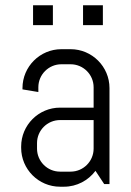

<svg xmlns="http://www.w3.org/2000/svg" viewBox="-20 -696 494 726"><path d="M394 0V-363C394 -444 328 -510 247 -510H212C131 -510 65 -444 65 -363V-358L125 -348V-366C125 -414 164 -453 212 -453H247C295 -453 334 -414 334 -366V-289H207C126 -289 60 -223 60 -142V-137C60 -56 126 10 207 10H222C271 10 314 -14 341 -50L374 0ZM334 -134C334 -86 295 -47 247 -47H207C159 -47 120 -86 120 -134V-155C120 -203 159 -242 207 -242H334ZM180 -601V-676H105V-601ZM369 -601V-676H294V-601Z"/></svg>

Font: Abel
Style: Regular
Weight: 400
Designer: Matthew Desmond
Foundry: Matthew Desmond
Version: Version 1.002